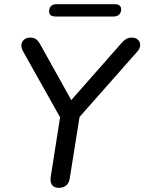

<svg xmlns="http://www.w3.org/2000/svg" viewBox="-20 -892 691 919"><path d="M261 7Q238 7 228.5 -7.5Q219 -22 223 -47L273 -365L283 -303L91 -645Q81 -663 82.5 -678Q84 -693 95.5 -702.5Q107 -712 125 -712Q142 -712 152.5 -704.5Q163 -697 174 -677L330 -397H307L560 -684Q574 -700 585 -706Q596 -712 612 -712Q629 -712 640 -702Q651 -692 651 -676.5Q651 -661 637 -645L335 -303L366 -365L314 -39Q307 7 261 7ZM247 -813Q215 -813 215 -837Q215 -854 224.5 -863Q234 -872 250 -872H528Q560 -872 560 -847Q560 -832 550.5 -822.5Q541 -813 524 -813Z"/></svg>

Font: Nunito ExtraLight Medium
Style: Italic
Weight: 500
Italic angle: -9°
Version: Version 3.602